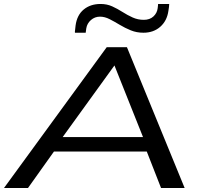

<svg xmlns="http://www.w3.org/2000/svg" viewBox="-54 -948 1006 968"><path d="M-34 0 484 -710H586L877 0H758L686 -184H218L87 0ZM262 -257H667L523 -618ZM324 -783Q324 -788 323.5 -787.5Q323 -787 324 -792Q325 -797 327 -819Q334 -872 368 -900Q402 -928 453 -928Q485 -928 511.5 -916Q538 -904 563 -888Q588 -872 614.5 -860Q641 -848 671 -848Q701 -848 719.5 -865Q738 -882 741 -907Q742 -917 742.5 -920.5Q743 -924 743 -928H799Q799 -916 795 -893Q788 -843 754 -813Q720 -783 669 -783Q635 -783 605.5 -795Q576 -807 549.5 -823Q523 -839 498.5 -851.5Q474 -864 450 -864Q424 -864 404.5 -847Q385 -830 381 -805Q379 -788 378 -783H379H378Q378 -780 378 -781Q378 -782 378 -783Z"/></svg>

Font: Georama ExtraExtended
Style: Italic
Weight: 400
Width: 8
Italic angle: -9°
Designer: Jean-Baptiste Levee
Foundry: Production Type
Version: Version 1.000